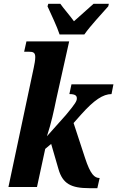

<svg xmlns="http://www.w3.org/2000/svg" viewBox="-20 -976 612 1002"><path d="M291 -796H420C453 -843 512 -905 545 -943L548 -956H468C445 -935 396 -892 366 -865C347 -892 310 -934 295 -956H232L228 -943C245 -905 278 -837 291 -796ZM500 -47C473 -47 452 -66 424 -151L364 -334L404 -379C471 -454 518 -485 562 -485L572 -536H353L342 -485C372 -485 381 -477 381 -463C381 -449 375 -437 324 -376L225 -265C248 -335 261 -397 274 -460L341 -760H118L106 -706H131C153 -706 164 -702 164 -678C164 -661 160 -642 156 -622L24 0H173L216 -199L247 -225L285 -94C307 -17 351 6 446 6H488Z"/></svg>

Font: Noto Serif Condensed Extra
Style: Italic
Weight: 800
Width: 3
Italic angle: -12°
Designer: Monotype Design Team
Foundry: Monotype Imaging Inc.
Version: Version 1.901